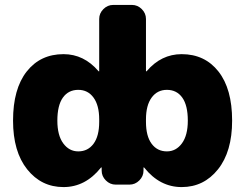

<svg xmlns="http://www.w3.org/2000/svg" viewBox="-20 -750 996 780"><path d="M658 -135Q695 -135 719 -167.5Q743 -200 743 -260Q743 -322 720.5 -353.5Q698 -385 658 -385Q619 -385 596 -353.5Q573 -322 573 -265V-255Q573 -197 596 -166Q619 -135 658 -135ZM383 -255V-265Q383 -322 360 -353.5Q337 -385 298 -385Q258 -385 235.5 -353.5Q213 -322 213 -260Q213 -200 237 -167.5Q261 -135 298 -135Q337 -135 360 -166Q383 -197 383 -255ZM718 -530Q812 -530 867.5 -459.5Q923 -389 923 -260Q923 -134 865.5 -62Q808 10 718 10Q629 10 566 -69Q565 -70 564 -70Q563 -70 563 -69V-57Q563 -34 546 -17Q529 0 506 0H450Q427 0 410 -17Q393 -34 393 -57V-69Q393 -70 392 -70Q391 -70 390 -69Q327 10 238 10Q148 10 90.5 -62Q33 -134 33 -260Q33 -389 88.5 -459.5Q144 -530 238 -530Q321 -530 380 -461Q381 -460 382 -460Q383 -460 383 -461V-673Q383 -696 400 -713Q417 -730 440 -730H516Q539 -730 556 -713Q573 -696 573 -673V-461Q573 -460 574 -460Q575 -460 576 -461Q635 -530 718 -530Z"/></svg>

Font: Rounded Mplus 1c Black
Style: Regular
Weight: 900
Version: Version 1.059.20150529